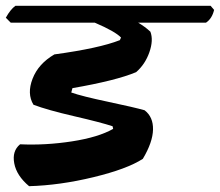

<svg xmlns="http://www.w3.org/2000/svg" viewBox="-41 -645 756 660"><path d="M683 -625 695 -611Q688 -581 667 -567H434Q458 -553 476 -536Q487 -507 472.5 -465.5Q458 -424 427 -397Q358 -368 208 -342L204 -327Q241 -314 331 -295Q421 -276 456 -266Q486 -243 485 -199.5Q484 -156 450 -99Q396 -64 280.5 -36Q165 -8 59 -5Q16 -41 8 -83.5Q0 -126 28 -149Q115 -145 206 -159Q297 -173 348 -202L346 -211Q307 -224 214 -245.5Q121 -267 74 -285Q51 -323 71 -374.5Q91 -426 146 -458Q300 -479 371 -507L375 -516Q355 -537 285 -567H-4L-21 -584Q-5 -613 12 -625Z"/></svg>

Font: Tillana
Style: Bold
Weight: 700
Designer: Lipi Raval (Devanagari, Latin), Jonny Pinhorn (Latin)
Foundry: Indian Type Foundry
Version: Version 2.002;PS 1.0;hotconv 1.0.79;makeotf.lib2.5.61930; tt